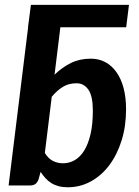

<svg xmlns="http://www.w3.org/2000/svg" viewBox="-20 -765 572 792"><path d="M107.5 -745H512L500.5 -652.5H229L205 -457Q236 -487 272.2 -505Q308.5 -523 354.5 -523Q387.5 -523 414.2 -508.8Q441 -494.5 460.2 -467.5Q479.5 -440.5 489.8 -401.8Q500 -363 500 -314Q500 -244 481.5 -185.2Q463 -126.5 430.8 -83.5Q398.5 -40.5 354.5 -16.5Q310.5 7.5 259.5 7.5Q238.5 7.5 221.8 3Q205 -1.5 191.8 -9.8Q178.5 -18 167.8 -29.8Q157 -41.5 147.5 -56L139 -25Q133.5 -11 125.2 -5.5Q117 0 104 0H15.5L96 -652.5H95.5ZM296 -421.5Q263.5 -421.5 240 -407.2Q216.5 -393 193.5 -366L165 -134Q179.5 -110.5 198.5 -101Q217.5 -91.5 240 -91.5Q266 -91.5 288.5 -104.5Q311 -117.5 327.5 -144.2Q344 -171 353.5 -211.8Q363 -252.5 363 -308.5Q363 -368 344.8 -394.8Q326.5 -421.5 296 -421.5Z"/></svg>

Font: Lato Heavy
Style: Italic
Weight: 800
Italic angle: -7°
Designer: Lukasz Dziedzic
Foundry: tyPoland Lukasz Dziedzic
Version: Version 2.007; 2014-02-27